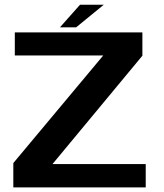

<svg xmlns="http://www.w3.org/2000/svg" viewBox="-20 -816 712 836"><path d="M38 0H614.5V-101.5H208.5L600 -573.5V-675H44.5V-574.5H429.5L38 -106ZM241 -697H311.5L432 -795.5H328.5Z"/></svg>

Font: Anybody SemiExpanded SemiBold
Style: Regular
Weight: 600
Width: 6
Designer: Tyler Finck
Foundry: Etcetera Type Company
Version: Version 1.113;gftools[0.9.25]